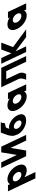

<svg xmlns="http://www.w3.org/2000/svg" viewBox="2006 -2934 1017 5410"><g transform="rotate(-90 2515.0 -228.5)"><path d="M551 -257C480.1 -407 317.9 -528 167.9 -528C97.9 -528 52.5 -497 34.4 -455H32.4L5 -513H-170L195.4 260H372.4L226.3 -49C287.7 -8 355.6 15 424.6 15C574.6 15 621.9 -107 551 -257ZM363 -257C396.6 -186 367.2 -136 300.2 -136C234.2 -136 157.6 -186 124 -257C90.9 -327 117.3 -377 186.3 -377C258.3 -377 329.9 -327 363 -257Z M1054.1 -436.1H1052.4L979.3 -0.9H819.5L488 -702.1H647.8L853.6 -266.9H855.3L928.3 -702.1H1088.1L1419.6 -0.9H1259.8Z M1758.6 -683.7C1763.2 -697.3 1793.1 -715.3 1775.2 -715.2C1698.2 -714.3 1644 -719.4 1575.4 -715.2H1485.3L1413.2 -518.8C1387.2 -419.4 1376.7 -362.4 1434.9 -239.2C1498.4 -104.9 1669.9 -1.2 1827.1 -1.2C1953.8 -1.2 2053.1 -73.4 1974.7 -239.2C1897.5 -402.4 1731.1 -484.8 1635 -484.8C1602.7 -484.8 1589.7 -474.6 1589.7 -474.6L1626.3 -569.6C1644.3 -574.7 1675.6 -587.4 1735.4 -597.9C1772.9 -604.4 1747.5 -651.4 1758.6 -683.7ZM1600.7 -239.2C1571 -302.1 1596.9 -348 1655.5 -348C1715.9 -348 1785.2 -302.1 1814.9 -239.2C1843.8 -178 1819.2 -132.9 1757.2 -132.9C1695.1 -132.9 1629.6 -178 1600.7 -239.2Z M2123.5 -256C2194.4 -106 2356.6 15 2506.6 15C2576.6 15 2621.9 -16 2640.1 -58H2642.1L2669.5 0H2844.5L2602 -513H2425L2448.1 -464C2386.8 -505 2318.9 -528 2249.9 -528C2099.9 -528 2052.6 -406 2123.5 -256ZM2311.5 -256C2277.9 -327 2307.3 -377 2374.3 -377C2440.3 -377 2516.9 -327 2550.5 -256C2583.6 -186 2557.2 -136 2488.2 -136C2416.2 -136 2344.6 -186 2311.5 -256Z M3152.8 -215.9 2989.3 -561.9H3215.4L3480.6 -0.9H3640.4L3308.9 -702.1H3149.1H2923H2763.2L2993 -215.9C3029 -134.3 2997.9 -85 2974.8 -0.9H3134.6C3178.2 -70.6 3187 -147.1 3152.8 -215.9Z M4394.3 -0.9 3893.5 -369.8 4018.6 -702.1H3824.8L3719.6 -415.7L3584.2 -702.1H3424.4L3755.9 -0.9H3915.7L3775.1 -298.4L4174.1 -0.9Z M4405.5 -256C4476.4 -106 4638.6 15 4788.6 15C4858.6 15 4903.9 -16 4922.1 -58H4924.1L4951.5 0H5126.5L4884 -513H4707L4730.1 -464C4668.8 -505 4600.9 -528 4531.9 -528C4381.9 -528 4334.6 -406 4405.5 -256ZM4593.5 -256C4559.9 -327 4589.3 -377 4656.3 -377C4722.3 -377 4798.9 -327 4832.5 -256C4865.6 -186 4839.2 -136 4770.2 -136C4698.2 -136 4626.6 -186 4593.5 -256Z"/></g></svg>

Font: Hussar
Style: BdOpOblFive
Weight: 700
Foundry: Cannot Into Space Fonts
Version: Version 2.00